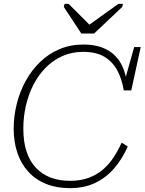

<svg xmlns="http://www.w3.org/2000/svg" viewBox="-20 -959 750 996"><path d="M402 -785H468L614 -923L618 -939H594L420 -814H461L336 -939H315L311 -923ZM343 -21Q398 -21 440 -36.5Q482 -52 514 -79.5Q546 -107 569.5 -143Q593 -179 611 -219L643 -199Q614 -134 572 -85.5Q530 -37 473.5 -10Q417 17 343 17Q274 17 220 -4.5Q166 -26 128 -67Q90 -108 70.5 -165Q51 -222 51 -291Q51 -357 67 -420.5Q83 -484 113.5 -539.5Q144 -595 188 -637.5Q232 -680 288.5 -704Q345 -728 413 -728Q470 -728 511 -712Q552 -696 578.5 -668.5Q605 -641 619.5 -604Q634 -567 639 -524L624 -530L676 -715H710L661 -490H622Q613 -547 589.5 -592Q566 -637 523 -663.5Q480 -690 411 -690Q353 -690 304.5 -668.5Q256 -647 218 -609Q180 -571 154 -520.5Q128 -470 114.5 -411.5Q101 -353 101 -291Q101 -224 117.5 -173.5Q134 -123 166 -89Q198 -55 242.5 -38Q287 -21 343 -21Z"/></svg>

Font: Roboto Serif 20pt Thin
Style: Italic
Weight: 250
Italic angle: -10°
Version: Version 1.007